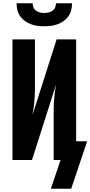

<svg xmlns="http://www.w3.org/2000/svg" viewBox="-20 -975 551 1170"><path d="M250 -815Q229 -815 208.5 -817.5Q188 -820 168.5 -827.5Q149 -835 132 -847Q115 -859 103 -876Q91 -893 86 -913.5Q81 -934 81 -955H179Q179 -942 184 -929.5Q189 -917 200 -909.5Q211 -902 224 -899Q237 -896 250 -896Q263 -896 276 -899Q289 -902 300 -909.5Q311 -917 316 -929.5Q321 -942 321 -955H419Q419 -934 414 -913.5Q409 -893 397 -876Q385 -859 368 -847Q351 -835 331.5 -827.5Q312 -820 291.5 -817.5Q271 -815 250 -815ZM414 175H290L349 0H307V-294Q307 -336 310.5 -378Q314 -420 322 -461L175 0H56V-735H193V-441Q193 -399 189.5 -357Q186 -315 178 -274L325 -735H444V-114H511Z"/></svg>

Font: Iosevka Curly Heavy
Style: Regular
Weight: 900
Monospace: yes
Designer: Belleve Invis
Foundry: Belleve Invis
Version: Version 22.1.2; ttfautohint (v1.8.4)